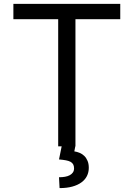

<svg xmlns="http://www.w3.org/2000/svg" viewBox="-20 -747 682 980"><path d="M48.3 -727.3H593.8V-649.1H365.1V0H364.3L359.4 25.6Q373.2 27.7 386.5 33.2Q399.9 38.7 410.2 48.8Q420.5 58.9 426.8 73.9Q433.2 88.8 433.2 109.4Q433.2 132.5 423.7 151.5Q414.1 170.5 395.4 184.1Q376.8 197.8 348.9 205.4Q321 213.1 284.1 213.1L281.2 157.7Q297.9 157.7 312 155.2Q326 152.7 336.1 147.2Q346.2 141.7 352.1 133.2Q358 124.6 358 112.2Q358 100.1 353.5 92Q349.1 83.8 339.8 78.8Q330.6 73.9 316.1 71.2Q301.5 68.5 281.2 66.8L294.7 0H277V-649.1H48.3Z"/></svg>

Font: Fast_Sans-Dotted
Style: Regular
Weight: 400
Version: Version 3.018